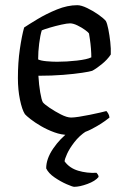

<svg xmlns="http://www.w3.org/2000/svg" viewBox="-20 -520 476 740"><path d="M243 0Q217 0 189.5 -10Q162 -20 138 -34Q114 -48 97.5 -61Q81 -74 76 -80Q65 -97 57 -135.5Q49 -174 49 -219Q49 -279 56.5 -330.5Q64 -382 73 -414Q91 -426 125 -446.5Q159 -467 199.5 -483.5Q240 -500 278 -500Q293 -500 316 -489Q339 -478 359.5 -463.5Q380 -449 388 -439Q393 -430 397.5 -407.5Q402 -385 405 -358.5Q408 -332 407 -310Q394 -290 371.5 -272Q349 -254 335 -247Q326 -244 296.5 -239.5Q267 -235 223.5 -231.5Q180 -228 128 -228Q130 -193 135 -164Q140 -135 145 -126Q150 -119 170.5 -105Q191 -91 214.5 -79Q238 -67 254 -67Q265 -67 284.5 -70Q304 -73 326 -77.5Q348 -82 365.5 -86Q383 -90 390 -92Q393 -89 397 -82.5Q401 -76 402 -67Q373 -43 331 -21.5Q289 0 243 0ZM200 -282Q237 -282 276.5 -286.5Q316 -291 332 -299Q332 -314 330.5 -333Q329 -352 326.5 -368.5Q324 -385 323 -391Q321 -395 308 -404.5Q295 -414 278.5 -422Q262 -430 250 -430Q239 -430 216.5 -425Q194 -420 172 -413.5Q150 -407 141 -403Q135 -384 131 -352.5Q127 -321 127 -291Q137 -286 159 -284Q181 -282 200 -282ZM266 200Q260 200 237 190Q214 180 190.5 164Q167 148 158 129Q158 92 185 52.5Q212 13 249 -14H312Q286 3 267 27.5Q248 52 238.5 73Q229 94 229 102Q248 128 281.5 138Q315 148 352 146Q354 148 357 152.5Q360 157 360 162Q347 178 317 189Q287 200 266 200Z"/></svg>

Font: Texturina 72pt
Style: Regular
Weight: 400
Designer: Guillermo Torres Carreño
Foundry: Omnibus-Type
Version: Version 1.002; ttfautohint (v1.8.3)